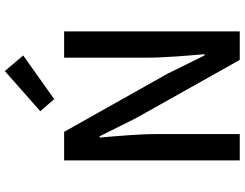

<svg xmlns="http://www.w3.org/2000/svg" viewBox="-126 -860 987 774"><g transform="rotate(-90 367.0 -473.5)"><path d="M305 -804 354 -748 530 -873 467 -947ZM107 -708V0H213V-334C213 -411 205 -492 199 -565H204L278 -417L512 0H627V-708H521V-378C521 -301 529 -215 535 -142H530L456 -292L222 -708Z"/></g></svg>

Font: Spoqa Han Sans Neo Medium
Style: Regular
Weight: 500
Designer: [Spoqa Han Sans Neo] Dong-huui Kim ___ Younghwa Kang ___ Yujin Lee ___ [Noto Sans] Ryoko NISHIZUKA ____ (kana & ideograp
Foundry: Spoqa (http://www.spoqa-han-sans.com)
Version: Version 1.100;hotconv 1.0.109;makeotfexe 2.5.65596